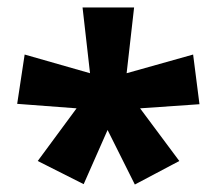

<svg xmlns="http://www.w3.org/2000/svg" viewBox="-20 -780 580 514"><path d="M339 -760H201L221 -584L46 -634L26 -502L185 -490L81 -349L204 -287L268 -432L341 -286L460 -349L355 -490L514 -501L497 -634L319 -584Z"/></svg>

Font: Noto Sans Myanmar UI ExtraBold
Style: Regular
Weight: 800
Designer: Monotype Design Team
Foundry: Monotype Imaging Inc.
Version: Version 2.103